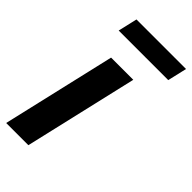

<svg xmlns="http://www.w3.org/2000/svg" viewBox="-249 -831 893 893"><g transform="rotate(45 198.0 -384.5)"><path d="M121 -560H267L137 0H-9ZM79 -769H405L383 -674H57Z"/></g></svg>

Font: KaiGen Gothic CN Bold
Style: Bold
Weight: 700
Designer: Ryoko NISHIZUKA  (kana & ideographs); Paul D. Hunt (Latin, Greek & Cyrillic); Wenlong ZHANG  (bopomofo); Sandoll Communi
Foundry: Adobe Systems Incorporated
Version: Version 1.002.20150501